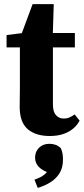

<svg xmlns="http://www.w3.org/2000/svg" viewBox="-20 -648 408 936"><path d="M159 -417V-487H345V-417ZM222 15Q154 15 115 -18.5Q76 -52 76 -127Q76 -153 76.5 -176Q77 -199 77 -227V-417H12V-477L130 -492L74 -453L139 -628H242L237 -466L238 -449V-138Q238 -103 253 -86.5Q268 -70 291 -70Q306 -70 318.5 -75.5Q331 -81 344 -90L368 -60Q356 -37 336 -20.5Q316 -4 288 5.5Q260 15 222 15ZM287 131Q287 169 270.5 196Q254 223 226 240.5Q198 258 164 268L148 228Q182 216 199 201Q216 186 228 159L231 199Q187 185 169 165.5Q151 146 151 121Q151 91 170.5 72Q190 53 221 53Q237 53 251 58Q265 63 277 75Q283 90 285 102Q287 114 287 131Z"/></svg>

Font: Source Serif 4 18pt
Style: Bold
Weight: 700
Designer: Frank Grießhammer
Foundry: Adobe Systems Incorporated
Version: Version 4.004;hotconv 1.0.116;makeotfexe 2.5.65601